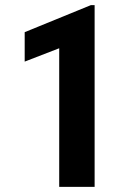

<svg xmlns="http://www.w3.org/2000/svg" viewBox="-20 -732 546 752"><path d="M350.6 0H211.9V-543L76.7 -490.7V-606L335.9 -711.9H350.6Z"/></svg>

Font: TypoPRO Roboto
Style: Bold
Weight: 700
Designer: Google
Version: Version 2.136; 2016